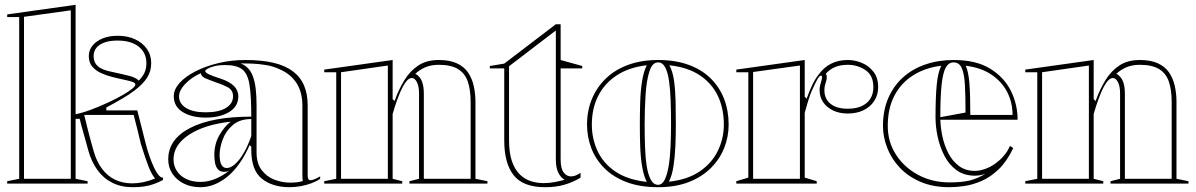

<svg xmlns="http://www.w3.org/2000/svg" viewBox="-20 -765 4982 800"><path d="M10 0V-10L60 -20V-694H10V-705L295 -745V-20L345 -10V0ZM80 -20H275V-722L80 -695ZM533 15Q485 15 448 -3.5Q411 -22 386 -56.5Q361 -91 348 -138Q338 -176 329 -206.5Q320 -237 312 -270H285V-287Q318 -293 354 -306Q390 -319 433 -339Q467 -355 492 -369.5Q517 -384 530.5 -395Q544 -406 544 -413Q544 -420 530 -424.5Q516 -429 494 -433.5Q472 -438 447 -444.5Q422 -451 400 -461Q378 -471 364 -488Q350 -505 350 -531Q350 -556 365.5 -575Q381 -594 408 -605Q435 -616 470 -616Q511 -616 542.5 -601.5Q574 -587 592 -561.5Q610 -536 610 -502Q610 -468 593 -441.5Q576 -415 542 -389Q520 -372 490 -354.5Q460 -337 423 -317V-305H552Q561 -271 569.5 -236.5Q578 -202 587 -167Q594 -139 603.5 -112Q613 -85 623.5 -63.5Q634 -42 644 -32Q648 -28 651.5 -26.5Q655 -25 659 -25V-15Q640 -5 620.5 2Q601 9 580 12Q559 15 533 15ZM626 -21Q619 -30 612.5 -41.5Q606 -53 599.5 -69.5Q593 -86 585 -109.5Q577 -133 567 -165Q560 -195 552.5 -225.5Q545 -256 537 -286H331Q337 -260 346.5 -222.5Q356 -185 370 -136Q382 -93 404.5 -62.5Q427 -32 459 -16.5Q491 -1 531 -1Q554 -1 577.5 -6Q601 -11 626 -21ZM558 -429Q575 -446 582.5 -463Q590 -480 590 -502Q590 -531 575.5 -552Q561 -573 534.5 -584.5Q508 -596 470 -596Q438 -596 415.5 -588Q393 -580 381.5 -565.5Q370 -551 370 -531Q370 -505 387 -489.5Q404 -474 444 -466Q491 -456 518 -449Q545 -442 556 -431Z M1002 -515Q1070 -515 1119 -503.5Q1168 -492 1200 -468Q1232 -444 1247 -408.5Q1262 -373 1262 -325V-32Q1262 -25 1264.5 -19.5Q1267 -14 1274 -14Q1280 -14 1290 -18Q1300 -22 1314 -30V-20Q1300 -10 1279 -2Q1258 6 1234 10.5Q1210 15 1187 15Q1115 15 1071 -20.5Q1027 -56 1027 -140Q1027 -142 1027 -143.5Q1027 -145 1027 -147.5Q1027 -150 1027 -154L1020 -160Q1002 -119 979.5 -86.5Q957 -54 930.5 -31.5Q904 -9 875 3Q846 15 815 15Q776 15 746 0Q716 -15 698.5 -41Q681 -67 681 -101Q681 -185 772.5 -232Q864 -279 1027 -279Q1027 -366 1019.5 -412.5Q1012 -459 988.5 -476.5Q965 -494 917 -494Q893 -494 874.5 -489.5Q856 -485 845.5 -479Q835 -473 835 -469Q835 -463 849 -456Q863 -449 900 -437Q973 -413 973 -364Q973 -321 934.5 -298Q896 -275 837 -275Q779 -275 741.5 -298Q704 -321 704 -364Q704 -392 728 -419Q752 -446 794 -467.5Q836 -489 889.5 -502Q943 -515 1002 -515ZM1027 -269Q979 -269 950 -244Q921 -219 908 -184Q895 -149 895 -119Q895 -101 898.5 -89Q902 -77 908.5 -71Q915 -65 925 -65Q935 -65 947 -72Q959 -79 972.5 -94.5Q986 -110 1000 -135.5Q1014 -161 1027 -198ZM815 -7Q847 -7 878 -20Q909 -33 935 -54Q929 -51 924 -50Q919 -49 914 -49Q897 -49 888 -59.5Q879 -70 876 -86.5Q873 -103 873 -119Q873 -165 894 -201.5Q915 -238 941 -258Q832 -246 767.5 -203.5Q703 -161 703 -101Q703 -74 717 -52.5Q731 -31 756.5 -19Q782 -7 815 -7ZM982 -501Q1001 -494 1014 -480Q1027 -466 1034 -446Q1042 -424 1045.5 -394.5Q1049 -365 1049 -325V-130Q1049 -84 1070.5 -56Q1092 -28 1124.5 -16Q1157 -4 1188 -4Q1203 -4 1217 -5.5Q1231 -7 1242 -11Q1241 -13 1240.5 -19Q1240 -25 1240 -37V-325Q1240 -380 1216 -418Q1192 -456 1146 -476Q1119 -489 1088 -494Q1057 -499 1029.5 -500Q1002 -501 982 -501ZM837 -297Q891 -297 921 -315Q951 -333 951 -364Q951 -390 928 -402Q905 -414 879 -422Q865 -427 852.5 -432Q840 -437 833 -440Q817 -449 817 -460Q790 -448 769.5 -431.5Q749 -415 737.5 -397.5Q726 -380 726 -364Q726 -333 755.5 -315Q785 -297 837 -297Z M2011 -10V0H1686V-10L1726 -20V-375Q1726 -406 1717 -423Q1708 -440 1696 -440Q1682 -440 1668.5 -420Q1655 -400 1644 -372.5Q1633 -345 1625.5 -321.5Q1618 -298 1616 -290V-20L1656 -10V0H1331V-10L1381 -20V-464H1331V-475L1616 -515V-352L1624 -344Q1641 -392 1665 -431Q1689 -470 1723.5 -492.5Q1758 -515 1808 -515Q1854 -515 1884 -501Q1914 -487 1930.5 -462.5Q1947 -438 1954 -406.5Q1961 -375 1961 -340V-20ZM1401 -20H1596V-492L1401 -464ZM1746 -20H1941V-340Q1941 -391 1929 -425.5Q1917 -460 1888 -477.5Q1859 -495 1808 -495Q1777 -495 1753 -485Q1729 -475 1710 -457Q1713 -456 1716 -454.5Q1719 -453 1720 -451Q1733 -441 1739.5 -422Q1746 -403 1746 -375Z M2251 15Q2160 15 2120.5 -34.5Q2081 -84 2081 -181V-480H2021V-490L2081 -500L2296 -664H2316V-515L2406 -490V-480H2316V-100Q2316 -63 2328.5 -46.5Q2341 -30 2359 -30Q2369 -30 2379 -34Q2389 -38 2399 -45V-25Q2385 -16 2368 -8.5Q2351 -1 2332.5 4.5Q2314 10 2293.5 12.5Q2273 15 2251 15ZM2333 -16Q2317 -24 2306.5 -45Q2296 -66 2296 -100V-638L2101 -489V-181Q2101 -127 2113.5 -92Q2126 -57 2146.5 -37.5Q2167 -18 2192.5 -10Q2218 -2 2245 -2Q2269 -2 2292 -6.5Q2315 -11 2333 -16Z M2722 -515Q2794 -515 2849 -495Q2904 -475 2941 -438.5Q2978 -402 2997 -353Q3016 -304 3016 -246Q3016 -195 2997.5 -148.5Q2979 -102 2942 -65Q2905 -28 2850 -6.5Q2795 15 2722 15Q2646 15 2590 -6.5Q2534 -28 2497.5 -65Q2461 -102 2443.5 -148.5Q2426 -195 2426 -246Q2426 -304 2446.5 -353Q2467 -402 2505 -438.5Q2543 -475 2598 -495Q2653 -515 2722 -515ZM2722 -505Q2698 -505 2686 -468Q2674 -431 2670 -372Q2666 -313 2666 -246Q2666 -200 2667.5 -155Q2669 -110 2674.5 -74Q2680 -38 2691.5 -16.5Q2703 5 2722 5Q2739 5 2749.5 -16Q2760 -37 2766 -73Q2772 -109 2774 -154Q2776 -199 2776 -246Q2776 -296 2774.5 -342.5Q2773 -389 2768 -425.5Q2763 -462 2752 -483.5Q2741 -505 2722 -505ZM2446 -246Q2446 -187 2470 -135.5Q2494 -84 2544.5 -50Q2595 -16 2675 -7Q2662 -32 2655.5 -71Q2649 -110 2647.5 -155.5Q2646 -201 2646 -246Q2646 -294 2647.5 -341Q2649 -388 2655.5 -428Q2662 -468 2675 -493Q2602 -485 2550.5 -451.5Q2499 -418 2472.5 -365.5Q2446 -313 2446 -246ZM2996 -246Q2996 -313 2971 -365.5Q2946 -418 2895.5 -451.5Q2845 -485 2769 -493Q2783 -468 2788.5 -428.5Q2794 -389 2795 -341.5Q2796 -294 2796 -246Q2796 -201 2794 -155.5Q2792 -110 2786 -71.5Q2780 -33 2767 -8Q2844 -16 2895 -50.5Q2946 -85 2971 -136.5Q2996 -188 2996 -246Z M3048 0V-10L3098 -25V-464H3048V-475L3333 -515V-362L3341 -354Q3352 -385 3364.5 -411Q3377 -437 3390 -453Q3412 -484 3442.5 -499.5Q3473 -515 3513 -515Q3542 -515 3571 -503Q3600 -491 3619.5 -466Q3639 -441 3639 -402Q3639 -370 3623 -345Q3607 -320 3578.5 -306Q3550 -292 3512 -292Q3478 -292 3451.5 -304.5Q3425 -317 3410 -339Q3395 -361 3395 -389Q3395 -401 3397.5 -410.5Q3400 -420 3402.5 -428.5Q3405 -437 3405 -443Q3405 -450 3401 -450Q3395 -450 3386 -435Q3377 -420 3360 -381Q3354 -366 3347 -343.5Q3340 -321 3333 -295V-25L3383 -10V0ZM3313 -492 3118 -465V-20H3313ZM3513 -495Q3483 -495 3460.5 -486Q3438 -477 3421 -458Q3423 -455 3424 -451.5Q3425 -448 3425 -443Q3425 -436 3422.5 -428Q3420 -420 3417.5 -410.5Q3415 -401 3415 -389Q3415 -353 3440.5 -332.5Q3466 -312 3512 -312Q3563 -312 3591 -336Q3619 -360 3619 -402Q3619 -451 3586 -473Q3553 -495 3513 -495Z M3954 -515Q4047 -515 4105.5 -479Q4164 -443 4192 -386.5Q4220 -330 4220 -266H3894V-276L4003 -296Q4003 -364 4000.5 -410.5Q3998 -457 3987.5 -481Q3977 -505 3953 -505Q3933 -505 3921 -484Q3909 -463 3903.5 -413.5Q3898 -364 3898 -276Q3898 -239 3906 -200Q3914 -161 3931 -127.5Q3948 -94 3975.5 -73.5Q4003 -53 4042 -53Q4060 -53 4081.5 -60Q4103 -67 4123.5 -81Q4144 -95 4161 -114Q4178 -133 4188 -157L4202 -148Q4175 -92 4141 -59.5Q4107 -27 4070 -11Q4033 5 3998.5 10Q3964 15 3936 15Q3867 15 3815 -7.5Q3763 -30 3728.5 -67Q3694 -104 3676.5 -149.5Q3659 -195 3659 -240Q3659 -305 3681 -356Q3703 -407 3742.5 -442.5Q3782 -478 3836 -496.5Q3890 -515 3954 -515ZM3679 -240Q3679 -174 3713 -121Q3747 -68 3805.5 -36.5Q3864 -5 3936 -5Q3988 -5 4020.5 -13Q4053 -21 4086 -41Q4075 -37 4064 -35Q4053 -33 4042 -33Q3997 -33 3965.5 -56Q3934 -79 3915 -116Q3896 -153 3887 -195Q3878 -237 3878 -276Q3878 -359 3883 -411.5Q3888 -464 3902 -491Q3835 -483 3784.5 -451Q3734 -419 3706.5 -366Q3679 -313 3679 -240ZM4023 -286H4199Q4199 -337 4177.5 -380Q4156 -423 4112.5 -453Q4069 -483 4004 -491Q4015 -467 4019 -420Q4023 -373 4023 -286Z M4932 -10V0H4607V-10L4647 -20V-375Q4647 -406 4638 -423Q4629 -440 4617 -440Q4603 -440 4589.5 -420Q4576 -400 4565 -372.5Q4554 -345 4546.5 -321.5Q4539 -298 4537 -290V-20L4577 -10V0H4252V-10L4302 -20V-464H4252V-475L4537 -515V-352L4545 -344Q4562 -392 4586 -431Q4610 -470 4644.5 -492.5Q4679 -515 4729 -515Q4775 -515 4805 -501Q4835 -487 4851.5 -462.5Q4868 -438 4875 -406.5Q4882 -375 4882 -340V-20ZM4322 -20H4517V-492L4322 -464ZM4667 -20H4862V-340Q4862 -391 4850 -425.5Q4838 -460 4809 -477.5Q4780 -495 4729 -495Q4698 -495 4674 -485Q4650 -475 4631 -457Q4634 -456 4637 -454.5Q4640 -453 4641 -451Q4654 -441 4660.5 -422Q4667 -403 4667 -375Z"/></svg>

Font: Kalnia Glaze Thin
Style: Bold
Weight: 700
Version: Version 1.110